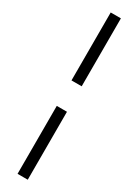

<svg xmlns="http://www.w3.org/2000/svg" viewBox="-251 -796 706 979"><g transform="rotate(30 102.0 -306.0)"><path d="M132 -381H72V-781H132ZM132 169H72V-231H132Z"/></g></svg>

Font: exo2condensed_r
Style: Regular
Weight: 400
Width: 3
Designer: Natanael Gama
Version: Version 1.001;PS 001.001;hotconv 1.0.70;makeotf.lib2.5.58329